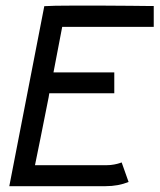

<svg xmlns="http://www.w3.org/2000/svg" viewBox="-20 -653 561 675"><path d="M135.7 -631.3Q163.6 -633.3 235.8 -633.3Q235.8 -633.3 283.7 -633.3H337.4Q378.4 -633.3 438.7 -632.6Q499 -631.8 512.7 -631.8H520.5V-558.6H198.7L168 -398.4H381.8V-325.2H153.3L150.9 -310.5Q139.6 -252.4 122.1 -166Q104.5 -79.6 103 -72.3H356.4Q368.7 -72.3 381.3 -74.7Q394 -77.1 400.9 -79.6L407.7 -82L432.1 -13.2Q395.5 1.5 351.6 1.5H12.7Z"/></svg>

Font: Fantasque Sans Mono
Style: Italic
Weight: 400
Italic angle: -11°
Monospace: yes
Designer: Jany Belluz
Version: Version 1.8.0 ; ttfautohint (v1.8.2)